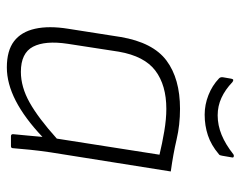

<svg xmlns="http://www.w3.org/2000/svg" viewBox="-91 -600 703 561"><g transform="rotate(90 260.5 -319.5)"><path d="M177 12Q128 12 100.5 -9Q73 -30 64 -70.5Q55 -111 64 -167L88 -320Q104 -415 157 -454.5Q210 -494 298 -494Q345 -494 387.5 -484Q430 -474 481 -467L425 -115Q420 -81 417.5 -55.5Q415 -30 413 -6Q413 0 407 0H378Q372 0 372 -6Q374 -26 376 -48Q378 -70 380 -92Q325 -40 274.5 -14Q224 12 177 12ZM190 -29Q234 -29 279.5 -54.5Q325 -80 385 -134L432 -434Q399 -442 363.5 -448Q328 -454 298 -454Q229 -454 186.5 -422Q144 -390 131 -315L108 -166Q98 -100 116.5 -64.5Q135 -29 190 -29ZM315 -566Q286 -566 258 -577Q230 -588 209 -608Q207 -610 206 -613Q205 -616 206 -621L210 -644Q211 -649 213.5 -649.5Q216 -650 220 -647Q242 -626 266 -615Q290 -604 317 -604Q346 -604 374 -615.5Q402 -627 431 -650Q434 -652 437.5 -651Q441 -650 440 -646L435 -617Q434 -613 433.5 -611Q433 -609 430 -607Q404 -585 375.5 -575.5Q347 -566 315 -566Z"/></g></svg>

Font: Sofia Sans ExtraLight
Style: Italic
Weight: 250
Italic angle: -9°
Version: Version 4.100-B